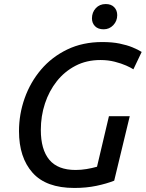

<svg xmlns="http://www.w3.org/2000/svg" viewBox="-20 -916 721 950"><path d="M348 14Q208 14 141 -61.5Q74 -137 74 -267Q74 -351 102 -430Q130 -509 183 -571.5Q236 -634 312.5 -671Q389 -708 486 -708Q535 -708 571.5 -700.5Q608 -693 635 -682Q662 -671 681 -659L640 -573Q628 -581 604.5 -591.5Q581 -602 548 -610.5Q515 -619 477 -619Q408 -619 353.5 -590.5Q299 -562 261 -514Q223 -466 202.5 -404Q182 -342 182 -273Q182 -176 224 -125.5Q266 -75 354 -75Q381 -75 408 -79.5Q435 -84 460 -91L519 -341H622L545 -22Q507 -7 457 3.5Q407 14 348 14ZM493 -771Q465 -771 450 -786.5Q435 -802 435 -825Q435 -855 454 -875.5Q473 -896 503 -896Q530 -896 545 -880.5Q560 -865 560 -841Q560 -812 540.5 -791.5Q521 -771 493 -771Z"/></svg>

Font: Ubuntu Sans Medium
Style: Italic
Weight: 500
Italic angle: -13.5°
Designer: Dalton Maag Ltd
Foundry: Dalton Maag Ltd
Version: Version 1.006